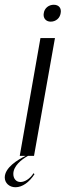

<svg xmlns="http://www.w3.org/2000/svg" viewBox="-92 -655 277 807"><path d="M92 -600C88 -579 101 -564 121 -564C143 -564 160 -579 163 -600C167 -621 155 -635 134 -635C113 -635 95 -621 92 -600ZM78 -495 -9 0H16C-19 17 -72 50 -72 91C-72 114 -53 132 -27 132C2 132 31 111 53 77L49 73C33 98 11 110 -6 110C-24 110 -36 96 -36 76C-36 43 -2 15 26 0H51L139 -495Z"/></svg>

Font: Moniqa Ita Display
Style: Italic
Weight: 400
Italic angle: -10°
Designer: Rajesh Rajput
Foundry: Rajesh Rajput
Version: Version 1.000